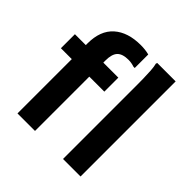

<svg xmlns="http://www.w3.org/2000/svg" viewBox="-198 -926 1085 1085"><g transform="rotate(45 344.5 -383.0)"><path d="M100 0V-434H13V-546H100V-560Q100 -662 158.5 -714Q217 -766 320 -766Q356 -766 387 -758V-650H377Q353 -658 330 -658Q282 -658 261 -636Q240 -614 240 -563V-546H360V-434H240V0ZM464 0V-591Q464 -611 463.5 -642Q463 -673 461 -703.5Q459 -734 454 -752L457 -760H604V0Z"/></g></svg>

Font: Kufam SemiBold
Style: Regular
Weight: 600
Designer: Wael Morcos, Artur Schmal
Foundry: Original Type
Version: Version 1.300; ttfautohint (v1.8.3)